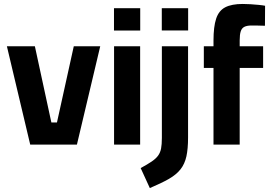

<svg xmlns="http://www.w3.org/2000/svg" viewBox="-20 -738 1377 980"><path d="M134.2 0 15.2 -501.9H158L242.2 -112.8H270.7L356.6 -501.9H491.6L372.6 0Z M562.2 0V-501.9H695.3V0ZM561.8 -582.1V-696.2H695.7V-582.1Z M744.7 221.9 698 119.9Q733 100.9 754.4 86.3Q775.8 71.7 787 56.3Q798.1 41 802.2 19.9Q806.2 -1.3 806.2 -33.8V-501.9H939.9V-35.9Q939.9 21.2 931.5 59.8Q923 98.5 901.7 125.8Q880.3 153.1 842.1 175.1Q803.8 197 744.7 221.9ZM805.8 -582.5V-696.2H940.3V-582.5Z M1069.7 0V-391.4H1020.4V-501.9H1069.7V-530.6Q1069.7 -601.9 1083.3 -642.8Q1096.8 -683.8 1129.7 -700.8Q1162.6 -717.8 1218.8 -717.8Q1235.4 -717.8 1257.9 -716.5Q1280.4 -715.1 1301.4 -713Q1322.3 -710.9 1333 -708.6L1332.4 -606.5Q1316.3 -607.2 1296.5 -607.5Q1276.8 -607.8 1263.4 -607.8Q1240.8 -607.8 1227.4 -601.1Q1214.1 -594.5 1208.8 -578.1Q1203.4 -561.7 1203.4 -532.3V-501.9H1323V-391.4H1203.4V0Z"/></svg>

Font: Cairo
Style: Regular
Weight: 400
Designer: Mohamed Gaber, Accademia di Belle Arti di Urbino
Foundry: Kief Type Foundry, Accademia di Belle Arti di Urbino
Version: Version 3.120